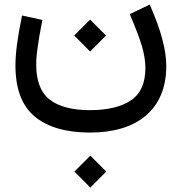

<svg xmlns="http://www.w3.org/2000/svg" viewBox="-20 -365 802 849"><path d="M379.4 464.4 449.7 393.6 379.4 323.2 309.1 393.6ZM378.4 -137.2 448.7 -208 378.4 -278.3 308.1 -208ZM553.7 -302.7C578.6 -244.6 596.7 -197.3 607.4 -161.6C617.7 -125.5 623 -93.3 623 -65.4C623 2.4 601.6 50.3 558.6 79.1C515.1 107.9 454.6 122.1 377 122.1C298.8 122.1 239.7 106.4 200.2 75.7C160.2 44.9 140.1 -7.3 140.1 -80.1C140.1 -101.1 142.1 -126.5 146.5 -156.2C150.4 -186 157.2 -226.1 167.5 -276.9L77.6 -296.4C57.6 -200.7 48.3 -131.3 48.3 -75.2C48.3 27.8 76.7 103 133.8 150.4C190.9 197.8 272.5 221.2 379.4 221.2C582 221.2 715.3 123 715.3 -72.8C715.3 -143.1 692.4 -231 642.1 -344.7Z"/></svg>

Font: Estedad Medium
Style: Regular
Weight: 500
Designer: Amin Abedi
Version: Version 7.3